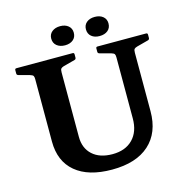

<svg xmlns="http://www.w3.org/2000/svg" viewBox="-131 -1055 1158 1192"><g transform="rotate(-15 447.5 -459.0)"><path d="M22 -739Q22 -749 32 -749H393Q403 -749 403 -739V-718Q403 -708 394 -705L319 -685Q306 -681 301 -675Q296 -669 296 -651V-237Q296 -164 342.5 -121.5Q389 -79 471 -79Q554 -79 601.5 -127.5Q649 -176 649 -261V-653Q649 -668 645 -674.5Q641 -681 624 -686L553 -705Q543 -708 543 -717V-739Q543 -749 553 -749H865Q875 -749 875 -739V-718Q875 -708 866 -705L791 -685Q777 -681 772 -675Q767 -669 767 -651V-276Q767 -138 683 -62.5Q599 13 444 13Q292 13 209.5 -56Q127 -125 127 -252V-653Q127 -668 123 -674.5Q119 -681 102 -686L32 -705Q22 -708 22 -717ZM361 -808Q329 -808 308.5 -824.5Q288 -841 288 -870Q288 -898 308.5 -914.5Q329 -931 361 -931Q393 -931 413 -914.5Q433 -898 433 -870Q433 -841 413 -824.5Q393 -808 361 -808ZM583 -808Q551 -808 531 -824.5Q511 -841 511 -870Q511 -898 531 -914.5Q551 -931 583 -931Q616 -931 636 -914.5Q656 -898 656 -870Q656 -841 636 -824.5Q616 -808 583 -808Z"/></g></svg>

Font: Hahmlet
Style: Bold
Weight: 700
Designer: Minjoo Ham & Mark Frömberg
Foundry: hypertype
Version: Version 1.002; ttfautohint (v1.8.3)